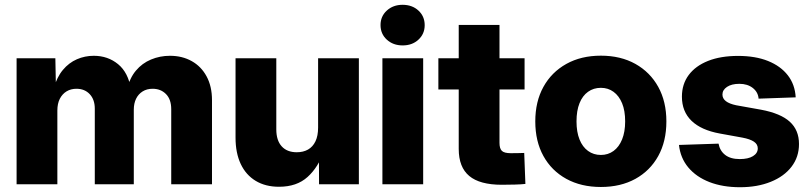

<svg xmlns="http://www.w3.org/2000/svg" viewBox="-20 -764 3357 796"><path d="M48.8 0V-522.5H209.5L211.9 -397.5H202.6Q215.8 -444.3 240.7 -474.1Q265.6 -503.9 298.8 -518.3Q332 -532.7 368.7 -532.7Q427.2 -532.7 469.5 -498Q511.7 -463.4 522.9 -394.5H507.3Q517.6 -440.4 543.5 -471.2Q569.3 -502 606.2 -517.3Q643.1 -532.7 684.6 -532.7Q735.4 -532.7 774.7 -510.7Q814 -488.8 836.4 -447.5Q858.9 -406.2 858.9 -348.6V0H689.9V-311Q689.9 -352.1 668.2 -374Q646.5 -396 612.8 -396Q588.9 -396 571.3 -385Q553.7 -374 544.2 -354.7Q534.7 -335.4 534.7 -309.1V0H373V-313.5Q373 -351.1 352.1 -373.5Q331.1 -396 296.9 -396Q273.9 -396 256.1 -385.3Q238.3 -374.5 228 -354.5Q217.8 -334.5 217.8 -305.7V0Z M1136.7 10.3Q1080.6 10.3 1040 -14.2Q999.5 -38.6 978 -84.2Q956.5 -129.9 956.5 -193.4V-522.5H1125.5V-227.5Q1125.5 -182.1 1147.7 -157.5Q1169.9 -132.8 1210.4 -132.8Q1237.3 -132.8 1257.1 -144Q1276.9 -155.3 1287.8 -178Q1298.8 -200.7 1298.8 -235.4V-522.5H1467.8V0H1302.7L1302.2 -138.2H1323.2Q1299.8 -70.8 1255.1 -30.3Q1210.4 10.3 1136.7 10.3Z M1565.4 0V-522.5H1734.4V0ZM1649.4 -575.7Q1609.9 -575.7 1583.7 -599.6Q1557.6 -623.5 1557.6 -660.2Q1557.6 -696.3 1583.7 -720.2Q1609.9 -744.1 1648.9 -744.1Q1689 -744.1 1714.8 -720.2Q1740.7 -696.3 1740.7 -659.7Q1740.7 -623.5 1714.8 -599.6Q1689 -575.7 1649.4 -575.7Z M2154.8 -522.5V-393.1H1797.4V-522.5ZM1881.8 -660.6H2050.8V-171.9Q2050.8 -147.9 2060.8 -138.4Q2070.8 -128.9 2097.7 -128.9Q2109.4 -128.9 2127.4 -129.2Q2145.5 -129.4 2153.3 -129.9L2158.2 -1.5Q2141.6 0.5 2114.7 1.2Q2087.9 2 2060.5 2Q1969.2 2 1925.5 -34.4Q1881.8 -70.8 1881.8 -146.5Z M2471.2 11.2Q2389.2 11.2 2327.9 -22.5Q2266.6 -56.2 2232.9 -117.2Q2199.2 -178.2 2199.2 -260.7Q2199.2 -342.8 2232.9 -403.8Q2266.6 -464.8 2327.9 -499Q2389.2 -533.2 2471.2 -533.2Q2553.2 -533.2 2614.3 -499Q2675.3 -464.8 2709 -403.8Q2742.7 -342.8 2742.7 -260.7Q2742.7 -178.2 2709 -117.2Q2675.3 -56.2 2614.3 -22.5Q2553.2 11.2 2471.2 11.2ZM2471.2 -121.6Q2501 -121.6 2523.7 -138.2Q2546.4 -154.8 2559.1 -186Q2571.8 -217.3 2571.8 -260.7Q2571.8 -305.2 2559.1 -335.9Q2546.4 -366.7 2523.7 -383.3Q2501 -399.9 2471.2 -399.9Q2440.9 -399.9 2418 -383.5Q2395 -367.2 2382.6 -336.2Q2370.1 -305.2 2370.1 -260.7Q2370.1 -216.8 2382.6 -185.8Q2395 -154.8 2418 -138.2Q2440.9 -121.6 2471.2 -121.6Z M3047.9 12.2Q2976.6 12.2 2921.6 -9Q2866.7 -30.3 2833.7 -69.6Q2800.8 -108.9 2794.9 -163.1L2959 -168.5Q2964.4 -138.7 2986.6 -121.6Q3008.8 -104.5 3046.9 -104.5Q3082 -104.5 3101.8 -116.7Q3121.6 -128.9 3121.6 -148.9Q3121.6 -166 3105.5 -176.8Q3089.4 -187.5 3058.1 -193.4L2964.4 -210.4Q2886.7 -224.6 2846.9 -263.2Q2807.1 -301.8 2807.1 -363.3Q2807.1 -415 2835.2 -452.9Q2863.3 -490.7 2915.5 -511.5Q2967.8 -532.2 3040 -532.2Q3111.8 -532.2 3164.1 -511.2Q3216.3 -490.2 3246.1 -451.9Q3275.9 -413.6 3278.8 -360.4L3125 -355Q3123 -381.8 3101.1 -399.2Q3079.1 -416.5 3045.4 -416.5Q3013.2 -416.5 2994.1 -403.8Q2975.1 -391.1 2975.1 -372.1Q2975.1 -355.5 2989.5 -344.5Q3003.9 -333.5 3032.2 -327.6L3135.7 -309.1Q3216.3 -293.9 3254.4 -259.3Q3292.5 -224.6 3292.5 -167Q3292.5 -113.3 3261.7 -73Q3231 -32.7 3175.5 -10.3Q3120.1 12.2 3047.9 12.2Z"/></svg>

Font: Inter 28pt ExtraBold
Style: Regular
Weight: 800
Designer: Rasmus Andersson
Foundry: rsms
Version: Version 4.001;git-66647c0bb